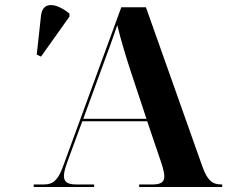

<svg xmlns="http://www.w3.org/2000/svg" viewBox="-20 -743 903 763"><path d="M143 -518 256 -677V-689C202 -733 149 -738 143 -681L126 -526ZM114 0H354V-10H283C250 -10 234 -19 234 -44C234 -59 240 -79 250 -106L307 -261H565L622 -93C629 -71 633 -54 633 -42C633 -19 618 -10 587 -10H533V0H863V-10H860C822 -10 804 -27 784 -82L560 -714H462L231 -83C211 -28 192 -10 155 -10H114ZM311 -271 382 -465C400 -513 430 -595 446 -643C458 -592 484 -506 500 -458L562 -271Z"/></svg>

Font: Noto Serif Display
Style: Bold
Weight: 700
Designer: Monotype Design Team
Foundry: Monotype Imaging Inc.
Version: Version 2.009